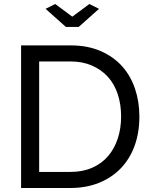

<svg xmlns="http://www.w3.org/2000/svg" viewBox="-20 -936 756 956"><path d="M255 -916 340 -853 425 -916 473 -892 372 -802H308L207 -892ZM85 0V-710H331Q416 -710 480.5 -682Q545 -654 588 -606Q631 -558 652.5 -493.5Q674 -429 674 -356Q674 -275 650 -209.5Q626 -144 581 -97.5Q536 -51 472.5 -25.5Q409 0 331 0ZM583 -356Q583 -416 566.5 -466.5Q550 -517 517.5 -553Q485 -589 438 -609.5Q391 -630 331 -630H175V-80H331Q392 -80 439.5 -101Q487 -122 518.5 -159Q550 -196 566.5 -246.5Q583 -297 583 -356Z"/></svg>

Font: IngvarSans
Style: Regular
Weight: 500
Version: Version 3.000